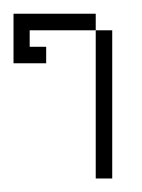

<svg xmlns="http://www.w3.org/2000/svg" viewBox="-20 -264 210 284"><path d="M121.6 0V-219.2H146V0ZM0 -170.4V-243.7H121.6V-219.2H23.9V-194.8H48.3V-170.4Z"/></svg>

Font: FS Mondwest Regular
Style: Regular
Weight: 400
Designer: NZWStudios2024
Foundry: https://fontstruct.com
Version: Version 1.0